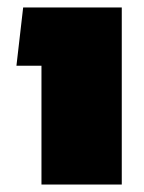

<svg xmlns="http://www.w3.org/2000/svg" viewBox="-20 -494 386 514"><path d="M91 0V-318H24L42 -474H306V0Z"/></svg>

Font: Kanit ExtraBold
Style: Regular
Weight: 800
Designer: Katatrad Team
Foundry: CadsonDemak
Version: Version 2.000; ttfautohint (v1.8.3)